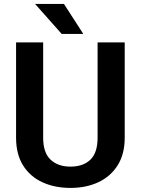

<svg xmlns="http://www.w3.org/2000/svg" viewBox="-20 -921 697 951"><path d="M463.4 -710.9H597.7V-238.8Q597.7 -157.2 562.5 -101.8Q527.3 -46.4 466.8 -18.3Q406.2 9.8 329.1 9.8Q251 9.8 189.9 -18.3Q128.9 -46.4 94.2 -101.8Q59.6 -157.2 59.6 -238.8V-710.9H193.8V-238.8Q193.8 -164.6 230.5 -130.1Q267.1 -95.7 329.1 -95.7Q392.1 -95.7 427.7 -130.1Q463.4 -164.6 463.4 -238.8ZM296.9 -901.4 392.6 -752.9H285.6L153.8 -901.4Z"/></svg>

Font: Vazirmatn RD UI SemiBold
Style: Regular
Weight: 600
Designer: Saber Rastikerdar
Foundry: Saber Rastikerdar
Version: Version 33.003